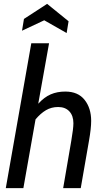

<svg xmlns="http://www.w3.org/2000/svg" viewBox="-20 -974 546 994"><path d="M142 -750H234L178 -437Q209 -471 242.5 -485.5Q276 -500 318 -500Q384 -500 418 -457Q452 -414 452 -348Q452 -310 441 -247L398 0H307L349 -245Q360 -309 360 -336Q360 -375 339 -397.5Q318 -420 281 -420Q246 -420 218 -403.5Q190 -387 164 -356L101 0H10ZM209 -869 94 -815 104 -876 224 -954 335 -864 325 -803Z"/></svg>

Font: Cabin
Style: Italic
Weight: 400
Italic angle: -7°
Designer: Pablo Impallari
Foundry: Pablo Impallari. http://www.impallari.com Igino Marini. http://www.ikern.com
Version: Version 2.200